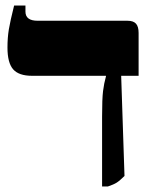

<svg xmlns="http://www.w3.org/2000/svg" viewBox="-20 -667 553 694"><path d="M349 -245Q349 -310 352.5 -338Q356 -366 363 -391V-393H96Q48 -393 27.5 -416.5Q7 -440 7 -495Q7 -531 12 -561Q17 -591 31 -647H72V-625Q72 -592 116 -592H441Q462 -592 471.5 -581.5Q481 -571 481 -548V-393H418L430 -31Q413 -14 402 -7Q391 0 370 7H349Z"/></svg>

Font: Noto Serif Hebrew Black
Style: Regular
Weight: 900
Designer: Monotype Design Team
Foundry: Monotype Imaging Inc.
Version: Version 1.000